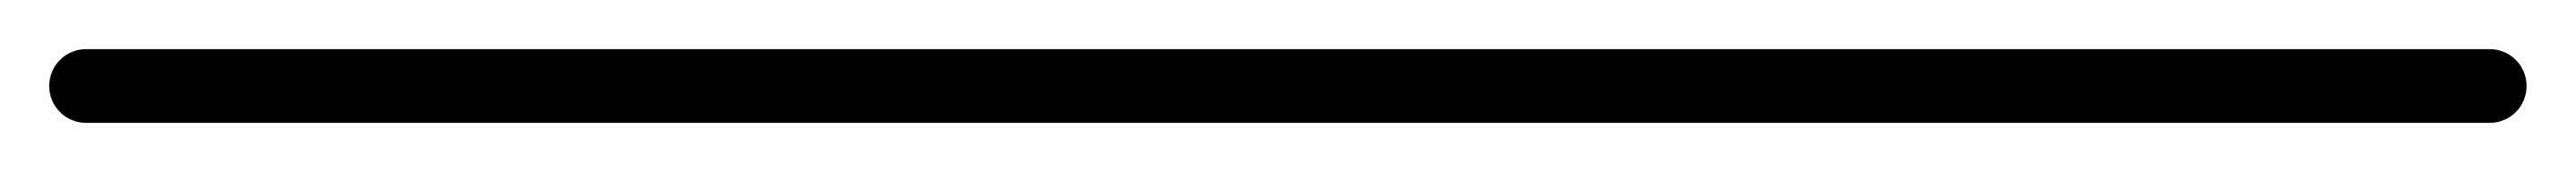

<svg xmlns="http://www.w3.org/2000/svg" viewBox="-35 -35 1047 70"><path d="M0 -15C-8.3 -15 -15 -8.3 -15 0C-15 8.3 -8.3 15 0 15C325.7 15 651.3 15 977 15C985.3 15 992 8.3 992 0C992 -8.3 985.3 -15 977 -15C651.3 -15 325.7 -15 0 -15Z"/></svg>

Font: FRB American Cursive Just Baseline
Style: Italic
Weight: 400
Italic angle: -25°
Version: Version 2.0;Modular Font Editor K font №1